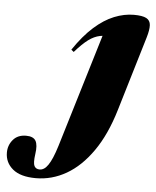

<svg xmlns="http://www.w3.org/2000/svg" viewBox="-281 -549 677 834"><g transform="rotate(5 57.5 -132.0)"><path d="M235.5 -86.5Q203 22.5 152.2 95Q101.5 167.5 38.8 203.5Q-24 239.5 -94 239.5Q-161 239.5 -194.8 211.2Q-228.5 183 -228.5 139.5Q-228.5 107.5 -208.2 83.5Q-188 59.5 -151.5 59.5Q-120 59.5 -109.5 77.5Q-99 95.5 -105 135.5Q-110.5 174.5 -103.8 187.5Q-97 200.5 -80.5 200.5Q-71 200.5 -61.8 194.8Q-52.5 189 -43.8 176.2Q-35 163.5 -26 142.5Q-17 121.5 -7.5 90.5L156 -450.5L188.5 -402Q155 -405 130 -400Q105 -395 80.2 -376.8Q55.5 -358.5 22.5 -321L11.5 -330Q53.5 -392.5 96.8 -431Q140 -469.5 183.5 -487Q227 -504.5 269 -504.5Q306.5 -504.5 323.5 -495.5Q340.5 -486.5 341.8 -466Q343 -445.5 333 -412Z"/></g></svg>

Font: Newsreader 60pt ExtraBold
Style: Italic
Weight: 800
Italic angle: -17°
Designer: Hugues Gentile
Foundry: Production Type
Version: Version 1.003